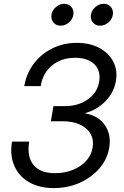

<svg xmlns="http://www.w3.org/2000/svg" viewBox="-20 -961 639 993"><path d="M258.3 11.7Q183.1 11.7 130.4 -18.8Q77.6 -49.3 54 -103.5Q30.3 -157.7 42 -228.5H130.9Q118.7 -151.4 152.8 -108.4Q187 -65.4 265.1 -65.4Q314.9 -65.4 356.7 -82.3Q398.4 -99.1 425.5 -128.9Q452.6 -158.7 459 -197.3Q469.2 -258.3 425.5 -296.1Q381.8 -334 301.8 -334H243.2L256.3 -412.1H314.9Q385.3 -412.1 434.3 -447Q483.4 -481.9 492.7 -538.1Q502.4 -593.8 469 -627.9Q435.5 -662.1 367.7 -662.1Q298.3 -662.1 250 -623.3Q201.7 -584.5 190.4 -515.6H105.5Q116.7 -581.5 155 -632.1Q193.4 -682.6 251 -710.9Q308.6 -739.3 377.4 -739.3Q444.3 -739.3 493.2 -713.4Q542 -687.5 565.4 -643.1Q588.9 -598.6 579.6 -543Q570.3 -484.9 527.6 -439.7Q484.9 -394.5 420.9 -376V-374.5Q488.8 -362.8 522.5 -313.7Q556.2 -264.6 544.9 -197.3Q535.2 -137.7 494.4 -90.3Q453.6 -43 392.1 -15.6Q330.6 11.7 258.3 11.7ZM293.5 -828.1Q270 -828.1 256.3 -844.7Q242.7 -861.3 246.1 -884.8Q250 -908.2 269.3 -924.8Q288.6 -941.4 312 -941.4Q335.4 -941.4 349.4 -924.8Q363.3 -908.2 359.4 -884.8Q356 -861.3 336.4 -844.7Q316.9 -828.1 293.5 -828.1ZM497.6 -828.1Q474.1 -828.1 460.4 -844.7Q446.8 -861.3 450.2 -884.8Q454.1 -908.2 473.4 -924.8Q492.7 -941.4 516.1 -941.4Q539.6 -941.4 553.5 -924.8Q567.4 -908.2 563.5 -884.8Q560.1 -861.3 540.5 -844.7Q521 -828.1 497.6 -828.1Z"/></svg>

Font: Inter Display
Style: Italic
Weight: 400
Italic angle: -9.39999°
Designer: Rasmus Andersson
Foundry: rsms
Version: Version 4.000;git-a52131595